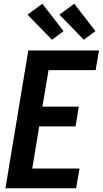

<svg xmlns="http://www.w3.org/2000/svg" viewBox="-20 -1004 548 1024"><path d="M9 0 131 -735H508L490 -630H239L206 -435H400L383 -330H189L152 -105H404L386 0ZM427 -792 297 -926 376 -984 489 -838ZM257 -792 127 -926 206 -984 319 -838Z"/></svg>

Font: Iosevka Curly XBdObl
Style: Regular
Weight: 800
Italic angle: -9°
Monospace: yes
Designer: Belleve Invis
Foundry: Belleve Invis
Version: Version 11.1.0; ttfautohint (v1.8.3)